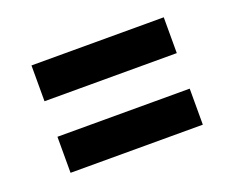

<svg xmlns="http://www.w3.org/2000/svg" viewBox="-54 -592 462 389"><g transform="rotate(-20 176.5 -397.5)"><path d="M41 -281.2H326.2V-358.9H41ZM41 -435.5H326.2V-512.7H41Z"/></g></svg>

Font: Antonio
Style: Regular
Weight: 400
Designer: Vernon Adams
Foundry: Vernon Adams
Version: Version 1.002